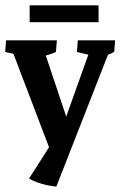

<svg xmlns="http://www.w3.org/2000/svg" viewBox="-21 -529 456 724"><path d="M191.4 174.8Q130.9 168 88.4 144.5L187.5 -10.7L205.1 -23.4L315.4 -332L326.7 -319.3L269 -333L272.5 -377H413.1L409.7 -334Q400.4 -327.1 386.7 -322.8Q373 -318.4 358.9 -314.9L389.6 -331.5ZM170.4 43.5 27.3 -332.5 61.5 -319.3 -1.5 -333 2 -377H193.4L189.9 -333Q179.2 -328.1 165.8 -323.7Q152.3 -319.3 138.2 -315.9L148.9 -328.1L248.5 -30.3L236.8 0.5ZM90.8 -508.8H350.6V-445.3H90.8Z"/></svg>

Font: Markazi Text
Style: Regular
Weight: 400
Designer: Borna Izadpanah (Arabic designer), Fiona Ross (Arabic design director) and Florian Runge (Latin designer)
Foundry: Borna Izadpanah and Florian Runge
Version: Version 1.000